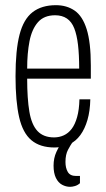

<svg xmlns="http://www.w3.org/2000/svg" viewBox="-20 -558 411 742"><path d="M191 12Q135 12 101.5 -16Q68 -44 54 -105Q40 -166 40 -263Q40 -364 55.5 -424Q71 -484 106 -511Q141 -538 196 -538Q238 -538 268.5 -517Q299 -496 315 -445Q331 -394 331 -305V-254H85Q85 -177 93.5 -126.5Q102 -76 125 -51.5Q148 -27 189 -27Q209 -27 226.5 -35Q244 -43 257 -60Q270 -77 278 -105.5Q286 -134 287 -174H329Q328 -129 318 -94.5Q308 -60 290.5 -36Q273 -12 247.5 0Q222 12 191 12ZM85 -293H286Q286 -346 281.5 -384.5Q277 -423 267 -448.5Q257 -474 238.5 -486.5Q220 -499 193 -499Q150 -499 126.5 -472Q103 -445 94 -398.5Q85 -352 85 -293ZM251 164Q235 164 220 156Q205 148 196 129.5Q187 111 187 82Q187 53 198 29Q209 5 223 -12H260V-8Q253 2 243 20.5Q233 39 233 68Q233 91 242 106.5Q251 122 274 122H289V150Q280 158 269.5 161Q259 164 251 164Z"/></svg>

Font: Archivo ExtraCondensed Thin
Style: Regular
Weight: 250
Width: 2
Designer: Hector Gatti
Foundry: Omnibus-Type
Version: Version 2.001